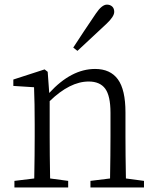

<svg xmlns="http://www.w3.org/2000/svg" viewBox="-20 -831 693 851"><path d="M323.2 -605.5 304.7 -620.1Q349.6 -689.5 405.3 -771.5Q431.6 -810.5 454.1 -810.5Q467.8 -810.5 477.1 -802.2Q486.3 -793.9 486.3 -778.3Q486.3 -757.8 452.1 -725.6Q435.5 -710.9 323.2 -605.5ZM538.1 -40 618.2 -29.3V0H380.9V-29.3L467.8 -40Q469.7 -149.4 469.7 -226.6V-331.1Q469.7 -406.2 446.3 -438Q422.9 -469.7 373 -469.7Q290 -469.7 200.2 -382.8V-226.6Q200.2 -149.4 202.1 -40L282.2 -29.3V0H43.9V-29.3L131.8 -40Q133.8 -149.4 133.8 -226.6V-281.2Q133.8 -373 130.9 -444.3L39.1 -450.2V-478.5L177.7 -523.4L191.4 -512.7L198.2 -418.9Q295.9 -525.4 401.4 -525.4Q468.8 -525.4 502.4 -479.5Q536.1 -433.6 536.1 -333V-226.6Q536.1 -149.4 538.1 -40Z"/></svg>

Font: GenYoMin TW TTF Light
Style: Regular
Weight: 300
Version: Version 1.300